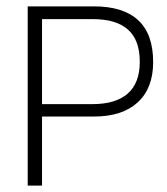

<svg xmlns="http://www.w3.org/2000/svg" viewBox="-20 -583 524 603"><path d="M112 0H67V-563H112ZM104 -563H275Q367 -563 414 -519.5Q461 -476 461 -388Q461 -306 412.5 -261.5Q364 -217 275 -217H103V-256H271Q343 -256 381 -289Q419 -322 419 -389Q419 -457 382 -490Q345 -523 271 -523H104Z"/></svg>

Font: Darker Grotesque Light
Style: Regular
Weight: 400
Version: Version 1.000;gftools[0.9.28]